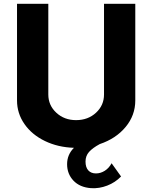

<svg xmlns="http://www.w3.org/2000/svg" viewBox="-20 -770 804 1013"><path d="M528.8 -750H693.8V-240.2Q693.8 -161.6 642.8 -100.1Q591.8 -38.6 506.3 -9.8Q468.3 10.7 449.7 31.7Q431.2 52.7 431.2 82.5Q431.2 112.8 445.8 128.9Q460.4 145 486.3 145Q510.7 145 533 130.9Q555.2 116.7 568.8 91.3L618.7 161.1Q587.9 192.9 545.7 209.2Q503.4 225.6 460 222.7Q400.9 218.3 367.4 182.9Q334 147.5 334 96.2Q334 45.9 370.1 9.8Q286.1 7.3 217.3 -25.9Q148.4 -59.1 109.1 -115.5Q69.8 -171.9 69.8 -240.2V-750H234.9V-271.5Q234.9 -214.4 277.1 -175.3Q319.3 -136.2 381.3 -136.2Q444.3 -136.2 486.6 -175.3Q528.8 -214.4 528.8 -271.5Z"/></svg>

Font: Now Alt
Style: Bold
Weight: 700
Designer: Alfredo Marco Pradil
Foundry: Alfredo Marco Pradil
Version: Version 1.002;PS 001.002;hotconv 1.0.88;makeotf.lib2.5.64775